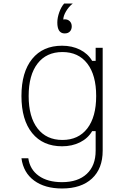

<svg xmlns="http://www.w3.org/2000/svg" viewBox="-20 -860 740 1092"><path d="M564 -3Q564 99 503 155.5Q442 212 333 212Q235 212 174 167Q113 122 102 40H141Q150 104 200.5 140Q251 176 333 176Q423 176 473.5 129Q524 82 524 -3V-114H504Q480 -73 435 -50.5Q390 -28 333 -28Q224 -28 163 -103Q102 -178 102 -314Q102 -450 163 -525Q224 -600 333 -600Q390 -600 435 -577.5Q480 -555 504 -514H524V-588H564ZM143 -314Q143 -195 193.5 -129.5Q244 -64 335 -64Q426 -64 476.5 -129.5Q527 -195 527 -314Q527 -433 476.5 -498.5Q426 -564 335 -564Q244 -564 193.5 -498.5Q143 -433 143 -314ZM349 -750Q366 -750 377 -739Q388 -728 388 -710Q388 -692 377.5 -681Q367 -670 349 -670Q347 -670 346 -670Q345 -670 344 -670Q306 -673 306 -732Q306 -759 317 -790Q328 -821 345 -840H394Q371 -822 355.5 -795.5Q340 -769 340 -749Q344 -750 349 -750Z"/></svg>

Font: Martian Mono Thin
Style: Regular
Weight: 100
Monospace: yes
Designer: Roman Shamin
Foundry: Evil Martians
Version: Version 1.000; ttfautohint (v1.8.4.7-5d5b)